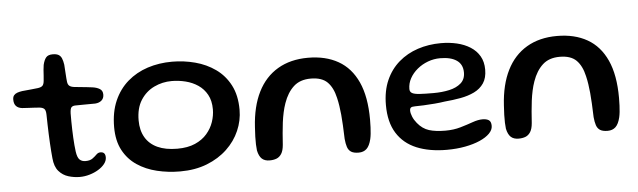

<svg xmlns="http://www.w3.org/2000/svg" viewBox="-43 -740 3072 925"><g transform="rotate(-5 1493.0 -277.0)"><path d="M312.1 10.7Q285 10.7 257.7 2.5Q230.3 -5.7 211 -27.8Q191.8 -49.8 188.3 -90.9Q186.8 -105.6 185.4 -124Q184 -142.5 182.8 -163.7Q181.6 -184.9 180.7 -207.7Q179.8 -230.4 179.2 -254.2Q178.6 -277.9 178.2 -301.5Q177.9 -323.8 170.1 -330.8Q162.3 -337.9 146.5 -339.2Q136.9 -340.2 122.2 -340.9Q107.4 -341.6 92 -342.5Q76.6 -343.4 64.2 -344.2Q45 -346.4 35 -357.2Q25 -368.1 25 -388Q25 -401.3 30.8 -408.7Q36.7 -416.1 47.3 -420Q57.9 -423.8 71.5 -425.7Q98 -428 115.3 -429.9Q132.6 -431.8 147.5 -433.4Q163.3 -435.4 170.2 -442Q177.2 -448.6 178.8 -465.8Q180.1 -476.7 180.9 -490.6Q181.6 -504.5 182.7 -518.3Q183.8 -532.2 185.6 -542.2Q191.2 -566.2 201.1 -577.8Q210.9 -589.4 233 -589.4Q251 -589.4 261.2 -583.6Q271.3 -577.8 276.4 -565.8Q281.6 -553.8 284.4 -534.8Q285.5 -519.3 286.2 -507.4Q287 -495.4 287.6 -485.8Q288.1 -476.1 288.8 -468Q289.6 -459.9 290.4 -452.1Q292 -437.5 300.1 -431.3Q308.2 -425.1 323.5 -423.4Q336.9 -422.1 353.2 -420.4Q369.5 -418.6 384.7 -417.2Q399.9 -415.8 410 -414.1Q430.7 -411.4 445 -402.8Q459.3 -394.3 459.3 -374.8Q459.3 -357.1 447.8 -346.8Q436.2 -336.4 416.6 -335.1Q385.8 -334.3 359.8 -334.7Q333.8 -335 319.4 -334.2Q307.8 -333.7 301.7 -327.8Q295.5 -321.8 294.6 -298.3Q294.4 -279.2 294.6 -259.2Q294.8 -239.2 295.4 -219.2Q296.1 -199.2 297 -180.2Q297.9 -161.1 299.5 -144.1Q301.1 -127.1 302.9 -113.1Q307 -83.7 317.8 -73.5Q328.5 -63.2 346.2 -63.2Q368.1 -63.2 380.3 -72.2Q392.6 -81.1 401.2 -90Q409.9 -98.8 420.8 -98.8Q433.6 -98.8 439.2 -92.1Q444.9 -85.4 444.9 -72.4Q444.9 -56.1 433.2 -41.2Q421.4 -26.3 402.2 -14.7Q383 -3 359.5 3.8Q336.1 10.7 312.1 10.7Z M796.7 26.3Q738.2 26.3 684.5 13.3Q630.8 0.4 588.7 -27.9Q546.5 -56.2 522 -102.1Q497.5 -148 497.5 -214Q497.5 -286.5 521.3 -340.8Q545.1 -395.1 587 -431.4Q628.9 -467.7 684.2 -485.8Q739.6 -503.8 802.5 -503.8Q859.6 -503.8 914 -489.4Q968.3 -475.1 1011.9 -444.1Q1055.5 -413.2 1081.2 -363.9Q1106.9 -314.6 1106.9 -244.9Q1106.9 -192.7 1085.7 -144.1Q1064.6 -95.4 1024.3 -57.2Q984 -18.9 926.7 3.7Q869.4 26.3 796.7 26.3ZM792.1 -83.9Q842.9 -83.9 878.5 -99.6Q914.1 -115.3 936.2 -141.1Q958.4 -166.9 968.7 -197.5Q979 -228.1 979 -258.1Q979 -300 962.8 -329.2Q946.7 -358.4 919.8 -376.5Q892.9 -394.6 859.9 -402.8Q826.9 -411.1 792.6 -411.1Q747.6 -411.1 707.6 -391.9Q667.6 -372.7 642.7 -333.9Q617.9 -295.1 617.9 -235.9Q617.9 -187.9 637.8 -153.8Q657.7 -119.7 696.5 -101.8Q735.3 -83.9 792.1 -83.9Z M1230.2 11Q1206.6 11 1192.9 -1.4Q1179.2 -13.9 1173.2 -42Q1171.6 -54.8 1171 -71.3Q1170.4 -87.9 1171 -108.9Q1171.5 -129.9 1173.4 -155.1Q1179.3 -254.4 1214 -323.7Q1248.6 -392.9 1310.2 -429.2Q1371.7 -465.6 1456.7 -465.6Q1541.9 -465.6 1602.8 -430.9Q1663.8 -396.3 1696.4 -324.8Q1729 -253.3 1729 -142.5Q1729 -122.5 1728.2 -105.5Q1727.5 -88.4 1725.9 -74.4Q1724.4 -60.3 1721.7 -48.8Q1714.1 -16.9 1699.4 -3Q1684.7 11 1660.8 11Q1637.1 11 1624.4 2.9Q1611.8 -5.2 1606.4 -21.2Q1601.1 -37.2 1599 -60.6Q1597.7 -97.9 1596.3 -126.6Q1594.9 -155.3 1592.7 -178.1Q1590.4 -200.9 1587.5 -220.7Q1584.6 -240.6 1579.8 -260.6Q1568.4 -311.3 1541.5 -337.9Q1514.6 -364.5 1461.1 -364.5Q1409.4 -364.5 1378.3 -335.9Q1347.1 -307.2 1329.8 -257.6Q1322.3 -236.4 1317.4 -213.5Q1312.4 -190.6 1309.2 -165.9Q1305.9 -141.2 1303.8 -114.3Q1301.7 -87.3 1299.6 -57.9Q1297.2 -30.1 1287.6 -15.1Q1277.9 -0.1 1263.4 5.5Q1248.9 11 1230.2 11Z M2085.2 34.6Q2000.9 34.6 1939.3 9.1Q1877.8 -16.5 1844.5 -69.7Q1811.2 -122.9 1811.2 -205.6Q1811.2 -273.9 1833.9 -325.2Q1856.6 -376.4 1896.5 -410.8Q1936.3 -445.2 1988.9 -462.6Q2041.4 -479.9 2100.8 -479.9Q2141.4 -479.9 2177.7 -471.5Q2214.1 -463 2242.3 -445.2Q2270.5 -427.4 2286.6 -399.8Q2302.6 -372.3 2302.6 -334.4Q2302.6 -294.2 2285.5 -268.9Q2268.4 -243.6 2238.9 -229.2Q2209.4 -214.9 2172.1 -208.1Q2134.8 -201.3 2094.3 -197.9Q2074.2 -194.6 2046.1 -192.2Q2017.9 -189.8 1991.8 -188.7Q1965.6 -187.6 1951.1 -187.6Q1936.2 -187.6 1930.6 -183.6Q1925.1 -179.6 1925.1 -168.9Q1925.1 -156.7 1932 -139.7Q1938.9 -122.8 1951.9 -107.1Q1975.8 -77.7 2007.5 -67.8Q2039.2 -58 2086.2 -58Q2126.4 -58 2159.8 -67.8Q2193.2 -77.6 2220.2 -87.3Q2247.2 -96.9 2268.6 -96.9Q2287.9 -96.9 2299.1 -89.7Q2310.2 -82.4 2310.2 -61.5Q2310.2 -42.4 2293.1 -25Q2275.9 -7.6 2245.3 5.8Q2214.8 19.2 2173.8 26.9Q2132.9 34.6 2085.2 34.6ZM2045.6 -243.4Q2086.2 -243.4 2121.1 -251.1Q2156.1 -258.8 2177.7 -277.6Q2199.4 -296.4 2199.4 -329.4Q2199.4 -368.6 2171 -388.2Q2142.7 -407.9 2091 -407.9Q2060.4 -407.9 2031.5 -397.2Q2002.7 -386.4 1980 -367.6Q1957.2 -348.7 1943.9 -324.5Q1930.5 -300.2 1930.5 -273Q1930.5 -258.9 1941.7 -252.8Q1952.8 -246.6 1978.2 -245Q2003.5 -243.4 2045.6 -243.4Z M2434.2 11Q2410.6 11 2396.9 -1.4Q2383.2 -13.9 2377.2 -42Q2375.6 -54.8 2375 -71.3Q2374.4 -87.9 2375 -108.9Q2375.5 -129.9 2377.4 -155.1Q2383.3 -254.4 2418 -323.7Q2452.6 -392.9 2514.2 -429.2Q2575.7 -465.6 2660.7 -465.6Q2745.9 -465.6 2806.8 -430.9Q2867.8 -396.3 2900.4 -324.8Q2933 -253.3 2933 -142.5Q2933 -122.5 2932.2 -105.5Q2931.5 -88.4 2929.9 -74.4Q2928.4 -60.3 2925.7 -48.8Q2918.1 -16.9 2903.4 -3Q2888.7 11 2864.8 11Q2841.1 11 2828.4 2.9Q2815.8 -5.2 2810.4 -21.2Q2805.1 -37.2 2803 -60.6Q2801.7 -97.9 2800.3 -126.6Q2798.9 -155.3 2796.7 -178.1Q2794.4 -200.9 2791.5 -220.7Q2788.6 -240.6 2783.8 -260.6Q2772.4 -311.3 2745.5 -337.9Q2718.6 -364.5 2665.1 -364.5Q2613.4 -364.5 2582.3 -335.9Q2551.1 -307.2 2533.8 -257.6Q2526.3 -236.4 2521.4 -213.5Q2516.4 -190.6 2513.2 -165.9Q2509.9 -141.2 2507.8 -114.3Q2505.7 -87.3 2503.6 -57.9Q2501.2 -30.1 2491.6 -15.1Q2481.9 -0.1 2467.4 5.5Q2452.9 11 2434.2 11Z"/></g></svg>

Font: Gluten Thin
Style: Regular
Weight: 100
Designer: Tyler Finck
Foundry: Etcetera Type Company
Version: Version 1.300